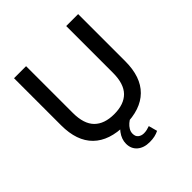

<svg xmlns="http://www.w3.org/2000/svg" viewBox="-237 -868 1228 1228"><g transform="rotate(-45 377.0 -253.5)"><path d="M378 9Q236 9 161.5 -64Q87 -137 87 -279V-705H196V-282Q196 -183 242.5 -136Q289 -89 378 -89Q467 -89 513 -136Q559 -183 559 -282V-705H667V-279Q667 -137 593 -64Q519 9 378 9ZM412 198Q360 198 328.5 171Q297 144 297 98Q297 57 325 19.5Q353 -18 398 -40L435 0Q420 7 405.5 19.5Q391 32 381.5 48Q372 64 372 82Q372 108 388 120Q404 132 426 132Q440 132 453 129Q466 126 480 121L496 180Q478 189 458 193.5Q438 198 412 198Z"/></g></svg>

Font: Nunito Sans 9pt SemiBold
Style: Regular
Weight: 600
Version: Version 3.101;gftools[0.9.27]